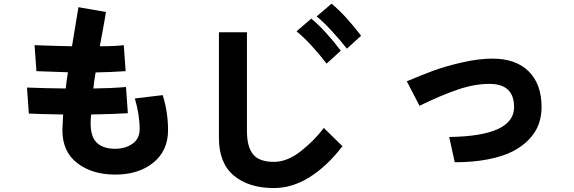

<svg xmlns="http://www.w3.org/2000/svg" viewBox="-20 -874 3040 1017"><path d="M123 -410.2Q233.4 -406.2 328.1 -405.3Q332 -443.4 339.8 -491.2Q323.2 -491.2 172.9 -497.1L163.1 -634.8Q259.8 -630.9 361.3 -628.9L395.5 -835.9L541 -810.5Q537.1 -782.2 525.4 -719.2Q513.7 -656.2 508.8 -628.9Q588.9 -628.9 635.7 -634.8L645.5 -497.1Q573.2 -492.2 486.3 -490.2Q478.5 -447.3 474.6 -405.3Q565.4 -406.2 647.5 -413.1L657.2 -274.4Q582 -269.5 462.9 -267.6Q460 -242.2 460 -221.7Q460 -148.4 493.7 -117.2Q527.3 -85.9 589.8 -85.9Q644.5 -85.9 682.1 -112.8Q719.7 -139.6 719.7 -189.5Q719.7 -266.6 694.3 -352.5L841.8 -370.1Q870.1 -281.2 870.1 -183.6Q870.1 -76.2 792.5 -12.7Q714.8 50.8 589.8 50.8Q468.8 50.8 389.6 -9.8Q310.5 -70.3 310.5 -184.6Q310.5 -200.2 312.5 -229Q314.5 -257.8 314.5 -267.6Q188.5 -269.5 132.8 -272.5Z M1657.2 -787.1 1736.3 -854.5Q1809.6 -793.9 1892.6 -684.6L1817.4 -616.2Q1783.2 -660.2 1737.3 -710Q1691.4 -759.8 1657.2 -787.1ZM1550.8 -708 1628.9 -775.4Q1702.1 -714.8 1785.2 -605.5L1710 -537.1Q1624 -648.4 1550.8 -708ZM1139.6 -143.6V-703.1H1288.1V-179.7Q1288.1 -95.7 1320.8 -56.2Q1353.5 -16.6 1430.7 -16.6Q1501 -16.6 1572.3 -72.3Q1643.6 -127.9 1695.3 -196.3L1793.9 -99.6Q1712.9 5.9 1620.6 64Q1528.3 122.1 1430.7 122.1Q1297.9 122.1 1218.8 56.2Q1139.6 -9.8 1139.6 -143.6Z M2134.8 -443.4Q2217.8 -478.5 2277.8 -500.5Q2337.9 -522.5 2426.3 -543Q2514.6 -563.5 2588.9 -563.5Q2711.9 -563.5 2780.3 -496.1Q2848.6 -428.7 2848.6 -306.6Q2848.6 -259.8 2834 -217.8Q2819.3 -175.8 2784.7 -138.2Q2750 -100.6 2697.8 -73.2Q2645.5 -45.9 2566.4 -30.3Q2487.3 -14.6 2388.7 -14.6L2359.4 -148.4Q2703.1 -153.3 2703.1 -306.6Q2703.1 -429.7 2572.3 -429.7Q2493.2 -429.7 2404.3 -399.4Q2315.4 -369.1 2202.1 -313.5Z"/></svg>

Font: Gothic A1 Black
Style: Regular
Weight: 900
Version: Version 2.50